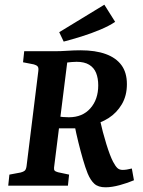

<svg xmlns="http://www.w3.org/2000/svg" viewBox="-20 -790 610 817"><path d="M15 0 20 -47 68 -56Q80 -59 85.5 -64Q91 -69 93 -83L143 -487Q145 -502 140 -507.5Q135 -513 124 -516L78 -525L83 -572H211Q238 -572 266.5 -574Q295 -576 323 -576Q386 -576 430 -560Q474 -544 497 -512.5Q520 -481 520 -432Q520 -383 498.5 -346.5Q477 -310 442 -287.5Q407 -265 363 -257L327 -244H219L225 -296Q235 -293 249 -292Q263 -291 273 -291Q331 -291 364.5 -329Q398 -367 398 -427Q398 -457 389 -479.5Q380 -502 359.5 -514.5Q339 -527 306 -527Q296 -527 285 -526Q274 -525 266 -524L210 -77Q209 -68 212.5 -64Q216 -60 227 -57L274 -47L269 0ZM429 7Q398 7 381.5 -8Q365 -23 353 -52Q343 -77 333 -111.5Q323 -146 313.5 -184.5Q304 -223 297 -259L405 -281Q417 -227 432.5 -177Q448 -127 461 -102Q471 -83 479.5 -75Q488 -67 502 -67Q518 -67 541 -73L550 -23Q525 -12 490.5 -2.5Q456 7 429 7ZM251 -613 232 -653 424 -770 470 -697Q445 -680 407 -664Q369 -648 327.5 -635Q286 -622 251 -613Z"/></svg>

Font: Rasa SemiBold
Style: Italic
Weight: 600
Italic angle: -7.10001°
Designer: Anna Giedrys (Yrsa+Rasa design), David Brezina (Yrsa art-direction, Rasa art-direction, design)
Foundry: Rosetta Type Foundry
Version: Version 2.004